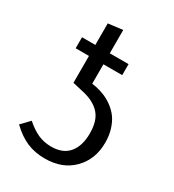

<svg xmlns="http://www.w3.org/2000/svg" viewBox="-182 -851 875 965"><g transform="rotate(30 255.0 -368.5)"><path d="M272 -431.2Q299.3 -425.3 323.7 -415Q348.1 -404.8 372.3 -386.7Q396.5 -368.7 413.6 -345Q430.7 -321.3 441.4 -286.9Q452.1 -252.4 452.1 -210.9Q452.1 -114.7 391.1 -52.5Q330.1 9.8 228 9.8Q168.9 9.8 122.1 -10.7Q75.2 -31.2 30.8 -74.2L77.1 -122.1Q113.3 -89.8 148.4 -74Q183.6 -58.1 226.1 -58.1Q293.5 -58.1 327.6 -99.1Q361.8 -140.1 361.8 -212.9Q361.8 -285.2 329.3 -322.5Q296.9 -359.9 232.9 -376L163.1 -392.1V-547.9H85.9V-611.8H163.1V-736.8L247.1 -747.1V-611.8H356V-547.9H247.1V-435.1Z"/></g></svg>

Font: Fira Sans Book
Style: Regular
Weight: 350
Designer: Carrois Corporate & Edenspiekermann AG
Foundry: Carrois Corporate GbR & Edenspiekermann AG
Version: Version 4.203;PS 004.203;hotconv 1.0.88;makeotf.lib2.5.64775